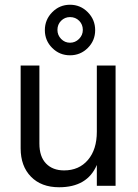

<svg xmlns="http://www.w3.org/2000/svg" viewBox="-20 -783 580 809"><path d="M275 -711Q253 -711 237.5 -695.5Q222 -680 222 -657Q222 -635 237.5 -619Q253 -603 275 -603Q297 -603 313 -619Q329 -635 329 -657Q329 -680 313.5 -695.5Q298 -711 275 -711ZM350 -581Q319 -550 275 -550Q231 -550 200 -581Q169 -612 169 -656Q169 -700 200 -731.5Q231 -763 275 -763Q319 -763 350 -731.5Q381 -700 381 -656Q381 -612 350 -581ZM388 -507H467V0H388V-88Q348 6 229 6Q154 6 110.5 -38.5Q67 -83 67 -158V-507H146V-178Q146 -123 174 -94Q202 -65 250 -65Q313 -65 350.5 -109Q388 -153 388 -228Z"/></svg>

Font: Hind Regular
Style: Regular
Weight: 400
Designer: Manushi Parikh, Satya Rajpurohit
Foundry: Indian Type Foundry
Version: Version 1.201;PS 1.0;hotconv 1.0.78;makeotf.lib2.5.61930; tt